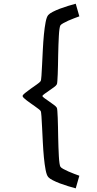

<svg xmlns="http://www.w3.org/2000/svg" viewBox="-20 -821 528 1041"><path d="M102.5 -300.3Q102.5 -306.2 116 -316.9Q129.4 -327.6 146.5 -339.8Q163.6 -352.1 179.4 -363Q195.3 -374 200.2 -380.9Q203.1 -384.8 204.8 -410.2Q206.5 -435.5 208.3 -472.2Q210 -508.8 212.2 -551.5Q214.4 -594.2 218 -632.8Q221.7 -671.4 227.3 -700.7Q232.9 -730 241.7 -739.7Q249 -748 266.1 -756.8Q283.2 -765.6 304.4 -773.7Q325.7 -781.7 348.6 -788.8Q371.6 -795.9 390.6 -800.8L410.2 -732.4Q397.9 -728 381.8 -721.9Q365.7 -715.8 350.3 -709Q335 -702.1 323 -695.3Q311 -688.5 307.6 -683.6Q304.7 -679.2 302.5 -664.1Q300.3 -648.9 299.1 -626.7Q297.9 -604.5 296.9 -577.4Q295.9 -550.3 295.4 -522.2Q294.9 -494.1 294.4 -467Q293.9 -439.9 293 -418.2Q292 -396.5 291 -381.8Q290 -367.2 288.1 -363.8Q284.7 -356.9 272.2 -347.9Q259.8 -338.9 246.3 -329.6Q232.9 -320.3 221.7 -312.3Q210.4 -304.2 210 -300.3Q210.4 -296.4 221.7 -288.3Q232.9 -280.3 246.3 -271Q259.8 -261.7 272.2 -252.4Q284.7 -243.2 288.1 -236.8Q290 -233.4 291 -218.8Q292 -204.1 293 -182.4Q293.9 -160.6 294.4 -133.5Q294.9 -106.4 295.4 -78.4Q295.9 -50.3 296.9 -23.2Q297.9 3.9 299.1 26.1Q300.3 48.3 302.5 63.5Q304.7 78.6 307.6 83Q311 88.4 323 95Q335 101.6 350.3 108.4Q365.7 115.2 381.8 121.3Q397.9 127.4 410.2 131.8L390.6 200.2Q371.6 195.3 348.6 188.2Q325.7 181.2 304.4 173.1Q283.2 165 266.1 156.2Q249 147.5 241.7 139.2Q232.9 129.4 227.3 100.1Q221.7 70.8 218 32.2Q214.4 -6.3 212.2 -49.1Q210 -91.8 208.3 -128.4Q206.5 -165 204.8 -190.4Q203.1 -215.8 200.2 -219.7Q196.8 -224.1 188.2 -230.7Q179.7 -237.3 168.9 -244.9Q158.2 -252.4 146.5 -260.7Q134.8 -269 125 -276.4Q115.2 -283.7 108.9 -290Q102.5 -296.4 102.5 -300.3Z"/></svg>

Font: Andika CyrE
Style: Regular
Weight: 400
Designer: Victor Gaultney, Annie Olsen, Julie Remington, Don Collingsworth, Eric Hays, Becca Hirsbrunner
Foundry: SIL International
Version: Version 5.000